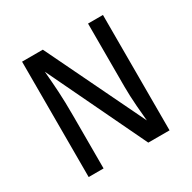

<svg xmlns="http://www.w3.org/2000/svg" viewBox="-154 -841 991 993"><g transform="rotate(-30 341.5 -344.5)"><path d="M583 0H456L176 -585Q182 -516 185.5 -457.5Q189 -399 189 -316V0H100V-689H224L507 -103Q504 -129 499 -194Q494 -259 494 -313V-689H583Z"/></g></svg>

Font: Wolseley Sans
Style: Regular
Weight: 400
Designer: Carrois Corporate & Edenspiekermann AG
Foundry: Carrois Corporate GbR & Edenspiekermann AG
Version: Version 4.202